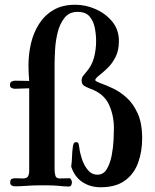

<svg xmlns="http://www.w3.org/2000/svg" viewBox="-20 -783 655 809"><path d="M579 -200Q579 -143 561.5 -96Q544 -49 505.5 -21.5Q467 6 404 6Q360 6 327 -16Q294 -38 280 -81Q283 -102 283.5 -123Q284 -144 287 -165Q288 -172 290.5 -178Q293 -184 302 -184Q310 -184 311.5 -175.5Q313 -167 314 -162Q316 -142 324.5 -115Q333 -88 349.5 -67.5Q366 -47 391 -47Q416 -47 430 -70.5Q444 -94 450.5 -127.5Q457 -161 458.5 -193Q460 -225 460 -242Q460 -298 438.5 -343.5Q417 -389 361 -409Q348 -414 336 -420.5Q324 -427 324 -444Q324 -455 330 -463Q336 -471 343 -479Q367 -506 376 -540Q385 -574 385 -610Q385 -637 379.5 -665.5Q374 -694 357.5 -713.5Q341 -733 307 -733Q272 -733 252 -708Q232 -683 223 -646.5Q214 -610 212 -572.5Q210 -535 210 -511V-69Q210 -57 213 -44Q216 -31 232 -31Q242 -31 251.5 -31.5Q261 -32 271 -32Q277 -32 280 -26Q283 -20 283 -15Q283 -8 280 -2.5Q277 3 269 3Q259 3 248.5 2Q238 1 227 0Q206 -2 184.5 -2Q163 -2 142 -2Q117 -2 92 0Q67 2 42 2Q35 2 29 -1.5Q23 -5 23 -14Q23 -26 29 -29Q35 -32 45 -32Q53 -32 61 -31.5Q69 -31 76 -31Q93 -31 98 -40Q103 -49 103 -64V-411Q88 -411 73 -410Q58 -409 43 -409Q35 -409 28.5 -412.5Q22 -416 22 -425Q22 -436 29 -439.5Q36 -443 45 -443Q59 -443 74 -442.5Q89 -442 103 -442Q100 -475 100 -508Q100 -555 110.5 -600Q121 -645 144.5 -682Q168 -719 205.5 -741Q243 -763 297 -763Q341 -763 383 -744.5Q425 -726 453 -692Q481 -658 481 -610Q481 -570 466.5 -542Q452 -514 432.5 -495.5Q413 -477 397.5 -465Q382 -453 381 -445Q385 -439 406 -431.5Q427 -424 456 -410.5Q485 -397 513 -372Q541 -347 560 -305.5Q579 -264 579 -200Z"/></svg>

Font: Kaisei HarunoUmi
Style: Bold
Weight: 700
Designer: Font-Kai, 金井和夫
Foundry: KAZUO KANAI
Version: Version 5.003